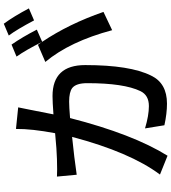

<svg xmlns="http://www.w3.org/2000/svg" viewBox="36 -930 927 1040"><g transform="rotate(-90 500.0 -409.5)"><path d="M910 -689Q861 -782 828 -826L892 -853Q933 -797 975 -717ZM439 -775Q432 -743 425 -706L401 -584Q469 -589 500 -589Q668 -589 668 -412Q668 -169 611 -55Q570 31 459 31Q406 31 342 17L325 -88Q395 -67 446 -67Q505 -67 527 -113Q570 -202 570 -401Q570 -461 544 -482Q522 -499 470 -499Q443 -499 381 -494Q294 -154 177 34L75 -7Q196 -169 279 -483L171 -471Q122 -465 74 -458L64 -565Q96 -563 159 -565Q205 -566 299 -575Q323 -702 322 -787ZM794 -645Q891 -501 956 -313L857 -266Q796 -495 685 -628L778 -668L793 -647Q749 -734 714 -784L779 -811Q820 -752 860 -674Z"/></g></svg>

Font: Noto Sans S Chinese Medium
Style: Regular
Weight: 500
Designer: Ryoko NISHIZUKA  (kana & ideographs); Paul D. Hunt (Latin, Greek & Cyrillic); Wenlong ZHANG  (bopomofo); Sandoll Communi
Foundry: Adobe Systems Incorporated
Version: Version 1.000;PS 1;hotconv 1.0.78;makeotf.lib2.5.61930